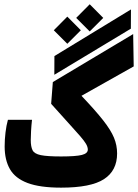

<svg xmlns="http://www.w3.org/2000/svg" viewBox="-20 -862 638 887"><path d="M262.2 4.9Q164.6 4.9 107.4 -16.6Q50.3 -38.1 25.9 -80.6Q1.5 -123 1.5 -185.5Q1.5 -217.3 5.4 -250Q9.3 -282.7 16.6 -308.6H127.9Q125 -283.2 123.5 -256.8Q122.1 -230.5 122.1 -215.3Q122.1 -184.6 130.4 -168Q138.7 -151.4 168.5 -145.3Q198.2 -139.2 262.2 -139.2Q330.6 -139.2 358.2 -146.2Q385.7 -153.3 385.7 -170.9Q385.7 -183.1 377.4 -197.3Q369.1 -211.4 350.1 -233.4Q331.1 -255.4 298.3 -291.3Q265.6 -327.1 216.3 -382.3L224.1 -482.9L595.2 -704.6L597.7 -555.2L356.4 -419.4Q420.9 -351.6 456.5 -306.2Q492.2 -260.7 506.6 -225.8Q521 -190.9 521 -153.3Q521 -73.7 460.4 -34.4Q399.9 4.9 262.2 4.9ZM231 -516.6 231.4 -603 585 -818.4 584.5 -729.5ZM291 -659.7 228.5 -722.2 291 -785.2 353.5 -722.2ZM394.5 -716.8 332 -779.3 394.5 -842.3 457 -779.3Z"/></svg>

Font: Cascadia Code NF
Style: Bold
Weight: 700
Monospace: yes
Designer: Aaron Bell
Foundry: Saja Typeworks
Version: Version 2404.023; ttfautohint (v1.8.4)